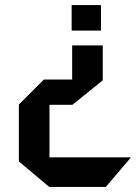

<svg xmlns="http://www.w3.org/2000/svg" viewBox="-20 -533 540 753"><path d="M174 200V84H493V85L395 200ZM54 -122V-123L152 -221H263V-122ZM173 200 54 100V-122H174V200ZM263 -122V-355H383V-218L264 -122ZM261 -413V-513H376V-413Z"/></svg>

Font: Foldit Medium
Style: Regular
Weight: 500
Version: Version 1.003